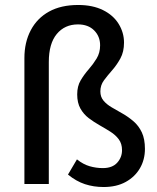

<svg xmlns="http://www.w3.org/2000/svg" viewBox="-20 -739 630 771"><path d="M396 12Q356 12 321 0.5Q286 -11 253 -38L289 -99Q314 -79 340 -71.5Q366 -64 393 -64Q431 -64 450.5 -85.5Q470 -107 470 -136Q470 -162 457 -179.5Q444 -197 423.5 -210Q403 -223 380 -236Q357 -249 336.5 -264.5Q316 -280 303 -303Q290 -326 290 -360Q290 -393 304 -416.5Q318 -440 336 -460.5Q354 -481 368 -504Q382 -527 382 -557Q382 -593 358 -617Q334 -641 293 -641Q240 -641 208 -602.5Q176 -564 176 -490V0H78V-506Q78 -569 103.5 -617.5Q129 -666 177 -692.5Q225 -719 294 -719Q352 -719 393.5 -698.5Q435 -678 456.5 -643Q478 -608 478 -568Q478 -531 463.5 -504.5Q449 -478 430.5 -457Q412 -436 397.5 -416.5Q383 -397 383 -372Q383 -350 395.5 -335Q408 -320 428.5 -308Q449 -296 472 -283Q495 -270 516 -252Q537 -234 549.5 -207.5Q562 -181 562 -141Q562 -98 542 -63.5Q522 -29 485 -8.5Q448 12 396 12Z"/></svg>

Font: Source Sans 3 Medium
Style: Regular
Weight: 500
Designer: Paul D. Hunt
Foundry: Adobe
Version: Version 3.052;hotconv 1.1.0;makeotfexe 2.6.0